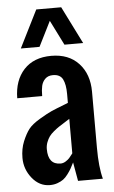

<svg xmlns="http://www.w3.org/2000/svg" viewBox="-59 -911 568 959"><g transform="rotate(-5 225.0 -431.0)"><path d="M222.7 -808.6 160.2 -683.6H66.4L160.2 -871.1H285.2L378.9 -683.6H285.2ZM214.4 -633.8Q301.8 -633.8 351.8 -579.8Q401.9 -525.9 401.9 -437.5V-156.2Q401.9 -58.6 418 0H293.5L276.9 -93.8Q267.1 -74.2 261 -63.5Q254.9 -52.7 243.2 -36.9Q231.4 -21 219.7 -12.5Q208 -3.9 190.4 2.4Q172.9 8.8 151.9 8.8Q99.6 8.8 63.2 -36.4Q26.9 -81.5 26.9 -138.2Q26.9 -183.6 42.2 -220.7Q57.6 -257.8 74.7 -280Q91.8 -302.2 131.8 -325.9Q171.9 -349.6 192.4 -358.6Q212.9 -367.7 263.7 -387.2Q272.5 -390.6 276.9 -392.6V-437.5Q276.9 -484.9 263.7 -511Q250.5 -537.1 214.4 -537.1Q189.9 -537.1 175.5 -522.9Q161.1 -508.8 156.5 -488.3Q151.9 -467.8 151.9 -437.5H26.9Q27.8 -527.3 77.1 -580.6Q126.5 -633.8 214.4 -633.8ZM276.9 -312.5Q269 -307.1 251 -295.9Q232.9 -284.7 222.2 -277.6Q211.4 -270.5 196.3 -258.1Q181.2 -245.6 172.9 -234.1Q164.6 -222.7 158.2 -206.1Q151.9 -189.5 151.9 -171.4Q151.9 -93.8 214.4 -93.8Q227.5 -93.8 240 -101.6Q252.4 -109.4 259 -116.9Q265.6 -124.5 274.4 -136.2Q275.9 -138.7 276.9 -139.6Z"/></g></svg>

Font: Oswald
Style: Stencbab
Weight: 400
Designer: Mathieu Le Lay
Foundry: Mathieu Le Lay
Version: Version 1.000